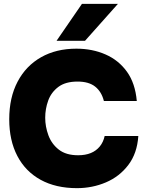

<svg xmlns="http://www.w3.org/2000/svg" viewBox="-20 -970 761 998"><path d="M380 8Q270 8 191 -35.5Q112 -79 70 -159.5Q28 -240 28 -350Q28 -463 71.5 -545.5Q115 -628 193.5 -672.5Q272 -717 377 -717Q460 -717 528.5 -687Q597 -657 640 -597Q683 -537 691 -445H520Q508 -493 475 -519.5Q442 -546 383 -546Q320 -546 283 -518Q246 -490 230.5 -447Q215 -404 215 -358Q215 -312 231.5 -267Q248 -222 285.5 -192.5Q323 -163 386 -163Q424 -163 452 -174.5Q480 -186 498.5 -208.5Q517 -231 524 -263H699Q693 -173 647 -112.5Q601 -52 530.5 -22Q460 8 380 8ZM274 -758 406 -950H593L422 -758Z"/></svg>

Font: Onest Black
Style: Regular
Weight: 900
Designer: Dmitri Voloshin, Andrey Kudryavtsev
Foundry: Dmitri Voloshin, Andrey Kudryavtsev
Version: Version 1.000;gftools[0.9.33]